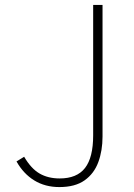

<svg xmlns="http://www.w3.org/2000/svg" viewBox="-20 -746 543 779"><path d="M221 13Q163 13 119 -14Q75 -41 47 -91L78 -110Q106 -62 140.5 -42Q175 -22 222 -22Q292 -22 325 -64.5Q358 -107 358 -197V-726H396V-192Q396 -135 379 -88.5Q362 -42 323.5 -14.5Q285 13 221 13Z"/></svg>

Font: Noto Sans TC Thin
Style: Regular
Weight: 100
Designer: Ryoko NISHIZUKA 西塚涼子 (kana, bopomofo & ideographs); Paul D. Hunt (Latin, Greek & Cyrillic); Sandoll Communications 산돌커뮤니
Foundry: Adobe
Version: Version 2.004-H2;hotconv 1.0.118;makeotfexe 2.5.65603